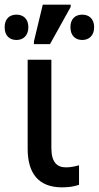

<svg xmlns="http://www.w3.org/2000/svg" viewBox="-45 -796 425 826"><path d="M101 -606H170L259 -766V-776H139L101 -618ZM26 -624C54 -624 77 -642 77 -679C77 -716 54 -733 26 -733C-3 -733 -25 -716 -25 -679C-25 -641 -3 -624 26 -624ZM309 -624C337 -624 360 -642 360 -679C360 -716 337 -733 309 -733C280 -733 258 -716 258 -679C258 -642 280 -624 309 -624ZM222 10C251 10 276 6 295 -1V-85C277 -80 259 -76 239 -76C201 -76 176 -97 176 -159V-539H74V-156C74 -51 120 10 222 10Z"/></svg>

Font: Noto Sans SemiCondensed Medium
Style: Regular
Weight: 500
Width: 4
Designer: Monotype Design Team
Foundry: Monotype Imaging Inc.
Version: Version 2.013